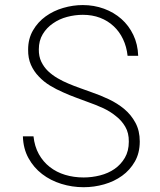

<svg xmlns="http://www.w3.org/2000/svg" viewBox="-20 -741 640 770"><path d="M496.6 -172.9Q496.6 -135.3 480.7 -108.2Q464.8 -81.1 439.5 -63.5Q414.1 -45.9 381.3 -37.6Q348.6 -29.3 315.4 -29.3Q275.9 -29.3 241.2 -39.8Q206.5 -50.3 179.7 -71.3Q152.8 -92.3 135.7 -123Q118.7 -153.8 114.3 -194.3H71.8Q73.2 -145 94.2 -106.9Q115.2 -68.8 148.9 -43Q182.6 -17.1 225.8 -3.7Q269 9.8 315.4 9.8Q357.4 9.8 397.7 -1.7Q438 -13.2 469.7 -36.1Q501 -58.6 520.8 -93Q540.5 -127.4 540.5 -173.8Q540.5 -216.3 523.4 -248.3Q506.3 -280.3 478.5 -303.7Q450.7 -326.7 416.3 -343Q381.8 -359.4 347.2 -371.1Q324.7 -379.4 301 -387.7Q277.3 -396 254.4 -405.8Q231.9 -415 210.7 -427.5Q189.5 -439.9 172.4 -456.1Q155.8 -472.2 145.5 -493.7Q135.3 -515.1 135.7 -543Q135.7 -578.1 151.6 -604.2Q167.5 -630.4 192.9 -647.5Q217.8 -665 249.3 -673.3Q280.8 -681.6 312 -681.6Q350.1 -681.6 381.3 -669.7Q412.6 -657.7 436 -635.7Q459 -614.3 473.4 -584Q487.8 -553.7 491.7 -517.1H534.2Q532.7 -563.5 514.6 -601.1Q496.6 -638.7 466.8 -665Q437 -691.4 397 -706.1Q356.9 -720.7 312 -720.7Q272.5 -720.7 233.4 -709.2Q194.3 -697.8 163.1 -675.3Q131.8 -652.8 112.3 -619.1Q92.8 -585.4 92.8 -542Q92.3 -507.8 104 -481.2Q115.7 -454.6 135.7 -434.1Q155.3 -413.1 180.7 -397.7Q206.1 -382.3 233.4 -370.6Q257.8 -359.4 283.9 -349.9Q310.1 -340.3 334.5 -331.1Q362.8 -321.3 392.3 -307.9Q421.9 -294.4 444.8 -275.4Q467.8 -257.8 482.4 -232.7Q497.1 -207.5 496.6 -172.9Z"/></svg>

Font: Roboto Mono ExtraLight
Style: Regular
Weight: 250
Monospace: yes
Designer: Google
Version: Version 3.000